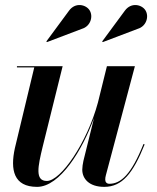

<svg xmlns="http://www.w3.org/2000/svg" viewBox="-20 -718 612 748"><path d="M517.5 -606C549.5 -615.5 562 -653.5 546.5 -678C532.5 -700 491.5 -710.5 466.5 -676.5L378 -556.5L380.5 -554ZM300 -606C332 -615.5 344.5 -653.5 329 -678C315 -700 274 -710.5 249 -676.5L160.5 -556.5L163 -554ZM224 -460H46V-455.5H113.5L38 -141C19.5 -56.5 33 10 124.5 10C213.5 10 301.5 -134 346.5 -259L305 -91.5C302.5 -80.5 300.5 -66 300.5 -57C300.5 -21.5 327.5 10 386 10C456 10 498.5 -43 543.5 -155.5L539 -157C491.5 -38.5 451 -2 406 -2C395.5 -2 390 -9 390 -18C390 -23 390.5 -29 392.5 -35.5L505.5 -460H396.5L361.5 -318.5C319.5 -162.5 217 -13 162.5 -13C115.5 -13 127.5 -69 146.5 -147.5Z"/></svg>

Font: Bodoni* 36pt Medium
Style: Italic
Weight: 500
Italic angle: -13°
Version: Version 2.3